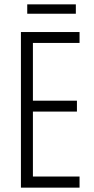

<svg xmlns="http://www.w3.org/2000/svg" viewBox="-20 -861 432 881"><path d="M345 0H76V-714H345V-664H131V-399H333V-349H131V-51H345ZM328 -841V-798H105V-841Z"/></svg>

Font: Noto Sans Khmer ExtraCondensed Light
Style: Regular
Weight: 300
Width: 2
Designer: Danh Hong and the Monotype Design Team
Foundry: Monotype Imaging Inc.
Version: Version 2.004; ttfautohint (v1.8.4.7-5d5b)